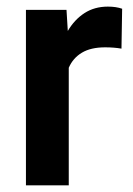

<svg xmlns="http://www.w3.org/2000/svg" viewBox="-20 -558 400 578"><path d="M347.7 -531.7 345.7 -411.6Q323.2 -415.5 296.4 -415.5Q253.4 -415.5 226.6 -399.4Q199.7 -383.3 187 -354V0H58.1V-528.3H180.2L184.1 -464.8Q204.1 -499 234.4 -518.6Q264.6 -538.1 304.7 -538.1Q329.6 -538.1 347.7 -531.7Z"/></svg>

Font: Vazirmatn FD SemiBold
Style: Regular
Weight: 600
Designer: Saber Rastikerdar
Foundry: Saber Rastikerdar
Version: Version 33.001